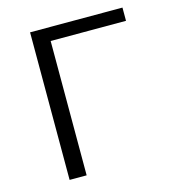

<svg xmlns="http://www.w3.org/2000/svg" viewBox="-100 -743 752 827"><g transform="rotate(-15 275.5 -329.0)"><path d="M521 -599H185V0H109V-658H521Z"/></g></svg>

Font: Ysabeau
Style: Regular
Weight: 400
Designer: Christian Thalmann (Catharsis Fonts)
Version: Version 0.003